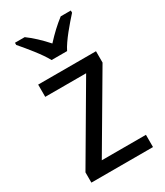

<svg xmlns="http://www.w3.org/2000/svg" viewBox="-191 -844 792 923"><g transform="rotate(-30 204.5 -383.0)"><path d="M163 -606H249C271 -651 327 -715 362 -754V-766H306C271 -739 241 -711 206 -673C174 -709 138 -743 106 -766H52V-754C87 -713 139 -651 163 -606ZM376 0V-68H131L369 -473V-536H48V-468H275L34 -57V0Z"/></g></svg>

Font: Noto Sans Devanagari UI SemiCondensed
Style: Regular
Weight: 400
Width: 4
Designer: Jelle Bosma - Monotype Design Team
Foundry: Monotype Imaging Inc.
Version: Version 2.004